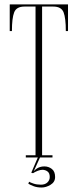

<svg xmlns="http://www.w3.org/2000/svg" viewBox="-20 -720 356 878"><path d="M98 0V-10H142.5V-690H92Q55 -690 44.8 -663.5Q34.5 -637 34.5 -578H24.5V-700H291V-578H281Q281 -637 270.8 -663.5Q260.5 -690 223.5 -690H172.5V-10H220V0ZM170.5 137.5Q149 137.5 133 131.2Q117 125 109.5 120L113 111Q118.5 114.5 133.2 119.5Q148 124.5 167 124.5Q186 124.5 196.8 114.2Q207.5 104 207.5 89.5Q207.5 71.5 197.2 64Q187 56.5 174 56.5Q164.5 56.5 152.8 61Q141 65.5 131 72L123 70L153 0H163L134 63.5Q153.5 41 183 41Q202 41 217 52.5Q232 64 232 89.5Q232 112.5 211.2 125Q190.5 137.5 170.5 137.5Z"/></svg>

Font: Imbue 100pt Thin
Style: Regular
Weight: 100
Designer: Tyler Finck
Foundry: Etcetera Type Company
Version: Version 1.102; ttfautohint (v1.8.3)